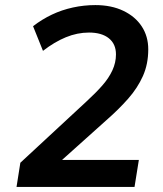

<svg xmlns="http://www.w3.org/2000/svg" viewBox="-20 -735 640 755"><path d="M45 0 60 -95 320 -336Q356 -369 382 -398.5Q408 -428 422 -458.5Q436 -489 436 -521Q436 -562 408 -584.5Q380 -607 330 -607Q284 -607 239 -588.5Q194 -570 149 -535L110 -632Q145 -659 184 -677.5Q223 -696 266.5 -705.5Q310 -715 355 -715Q418 -715 465 -692.5Q512 -670 537.5 -631Q563 -592 563 -541Q563 -483 542 -436Q521 -389 484 -347Q447 -305 399 -263L186 -72L185 -106H526L509 0Z"/></svg>

Font: Nunito Sans 12pt
Style: Bold Italic
Weight: 700
Italic angle: -9°
Designer: Vernon Adams
Foundry: Vernon Adams
Version: Version 3.101;gftools[0.9.27]